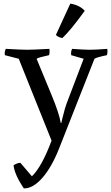

<svg xmlns="http://www.w3.org/2000/svg" viewBox="-20 -776 616 1065"><path d="M112 269Q62 195 55 141Q74 128 93 127L157 202Q213 147 266 4L84 -450L7 -470Q4 -489 12 -505Q102 -500 130 -500Q161 -500 254 -505Q257 -486 252 -470Q195 -458 183 -450L266 -249Q308 -148 317 -94H320Q321 -98 327 -123.5Q333 -149 340 -173Q347 -197 359 -227L444 -450L375 -470Q372 -489 380 -505Q447 -500 478 -500Q513 -500 575 -505Q578 -486 573 -470Q515 -458 504 -450L308 47Q267 151 215 210.5Q163 270 112 269ZM290 -582 370 -756Q423 -747 450 -716Q372 -608 326 -565Q303 -569 290 -582Z"/></svg>

Font: Alike
Style: Regular
Weight: 400
Designer: Cyreal (www.cyreal.org)
Foundry: Cyreal (www.cyreal.org)
Version: Version 1.212